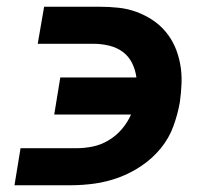

<svg xmlns="http://www.w3.org/2000/svg" viewBox="-20 -550 640 570"><path d="M23 0 41 -110H207Q231 -110 255.5 -115Q280 -120 302.5 -133.5Q325 -147 342 -167Q359 -187 369 -210H141L159 -320H385Q382 -343 372 -363Q362 -383 344.5 -396Q327 -409 304 -414.5Q281 -420 258 -420H92L111 -530H276Q304 -530 332 -527Q360 -524 385.5 -514.5Q411 -505 433 -490.5Q455 -476 472 -455.5Q489 -435 499.5 -411Q510 -387 515 -359.5Q520 -332 519 -304Q518 -276 514 -247Q508 -212 495 -176Q482 -140 457.5 -110Q433 -80 400.5 -58Q368 -36 332.5 -23Q297 -10 261 -5Q225 0 188 0Z"/></svg>

Font: Iosevka Curly XBdEx
Style: Italic
Weight: 800
Width: 7
Italic angle: -9°
Monospace: yes
Designer: Belleve Invis
Foundry: Belleve Invis
Version: Version 11.1.0; ttfautohint (v1.8.3)